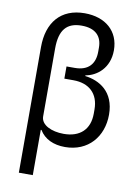

<svg xmlns="http://www.w3.org/2000/svg" viewBox="-101 -819 787 1085"><g transform="rotate(10 292.0 -276.0)"><path d="M85 200H165V-60H169C198 -12 250 12 316 12C449 12 530 -85 530 -211C530 -344 441 -393 360 -403V-407C425 -418 494 -472 494 -574C494 -684 415 -752 296 -752C158 -752 85 -661 85 -521ZM246 -368H298C388 -368 444 -317 444 -226V-202C444 -111 389 -60 296 -60C226 -60 165 -88 165 -137V-527C165 -634 206 -680 291 -680C371 -680 408 -639 408 -575V-551C408 -483 373 -438 293 -438H246Z"/></g></svg>

Font: LVC Sans
Style: Regular
Weight: 400
Designer: Mike Abbink, Paul van der Laan, Pieter van Rosmalen
Foundry: Bold Monday
Version: Version 3.0